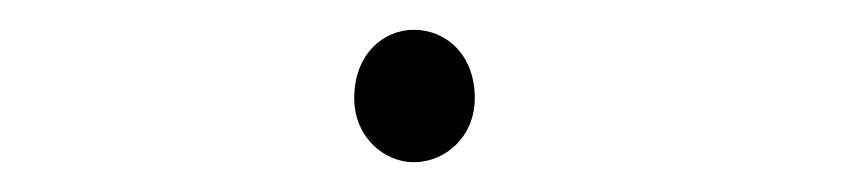

<svg xmlns="http://www.w3.org/2000/svg" viewBox="-20 -420 569 129"><path d="M258 -311C279 -311 299 -328 299 -354C299 -384 279 -400 258 -400C238 -400 218 -384 218 -354C218 -328 238 -311 258 -311Z"/></svg>

Font: Genne Gothic ExtraLight
Style: Regular
Weight: 250
Designer: Ryoko NISHIZUKA (kana & ideographs); Paul D. Hunt (Latin, Greek & Cyrillic); Wenlong ZHANG (bopomofo); Sandoll Communica
Foundry: Adobe Systems Incorporated
Version: Version 1.004;PS 1.004;hotconv 16.6.51;makeotf.lib2.5.65220